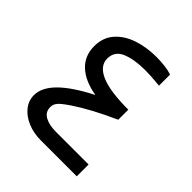

<svg xmlns="http://www.w3.org/2000/svg" viewBox="-199 -865 998 998"><g transform="rotate(45 300.0 -366.0)"><path d="M68.5 -141Q68.5 -197.5 124.5 -253.5Q180.5 -309.5 294 -367.5Q206.5 -382 158.2 -426.8Q110 -471.5 110 -542.5Q110 -606 147.2 -648.5Q184.5 -691 245.8 -711.5Q307 -732 380.5 -732Q412.5 -732 443 -728Q473.5 -724 493.5 -717V-635.5L481 -636.5Q428 -642 385 -642Q307 -642 255.2 -620.8Q203.5 -599.5 203.5 -544.5Q203.5 -491.5 268.5 -463Q333.5 -434.5 469 -434.5V-360.5Q397 -328 343.2 -299.2Q289.5 -270.5 243 -239.5Q214.5 -220 200 -207.8Q185.5 -195.5 179 -183.8Q172.5 -172 172.5 -157Q172.5 -121 203.5 -104Q234.5 -87 285 -87H524.5V0H260.5Q208 0 164 -18.2Q120 -36.5 94.2 -68.8Q68.5 -101 68.5 -141Z"/></g></svg>

Font: JuliaMono Medium
Style: Regular
Weight: 500
Monospace: yes
Designer: cormullion
Foundry: corm
Version: Version 0.054; ttfautohint (v1.8.4)